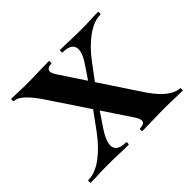

<svg xmlns="http://www.w3.org/2000/svg" viewBox="-100 -513 641 641"><g transform="rotate(-45 220.0 -193.0)"><path d="M248 0Q245 0 245 -6Q245 -12 248 -12Q267 -12 270 -22Q273 -32 260 -51L92 -303Q71 -335 51 -354.5Q31 -374 14 -374Q12 -374 12 -380Q12 -386 14 -386Q29 -386 45 -385Q61 -384 76 -384Q112 -384 140 -385Q168 -386 191 -386Q193 -386 193 -380Q193 -374 191 -374Q175 -374 170 -365Q165 -356 179 -335L346 -83Q372 -45 395.5 -28.5Q419 -12 436 -12Q439 -12 439 -6Q439 0 436 0Q419 0 399.5 -1Q380 -2 363 -2Q327 -2 299 -1Q271 0 248 0ZM4 0Q1 0 1 -6Q1 -12 4 -12Q36 -12 70.5 -37.5Q105 -63 136 -105L202 -195L216 -181L160 -98Q142 -71 138 -51.5Q134 -32 145 -22Q156 -12 181 -12Q184 -12 184 -6Q184 0 181 0Q158 0 136.5 -1Q115 -2 81 -2Q56 -2 41 -1Q26 0 4 0ZM223 -191 209 -205 265 -288Q294 -329 288.5 -351.5Q283 -374 244 -374Q242 -374 242 -380Q242 -386 244 -386Q268 -386 289.5 -385Q311 -384 345 -384Q370 -384 385 -385Q400 -386 422 -386Q425 -386 425 -380Q425 -374 422 -374Q391 -374 356 -348.5Q321 -323 290 -281Z"/></g></svg>

Font: Cormorant Infant Light
Style: Regular
Weight: 300
Designer: Christian Thalmann (Catharsis Fonts)
Foundry: Catharsis Fonts
Version: Version 4.001